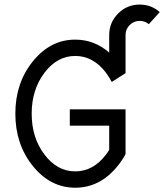

<svg xmlns="http://www.w3.org/2000/svg" viewBox="-20 -832 736 861"><path d="M317.4 9.8Q206.1 9.8 127.4 -87.4Q48.8 -184.6 48.8 -322.3Q48.8 -460 127.4 -557.1Q206.1 -654.3 317.4 -654.3Q403.3 -654.3 469.7 -596.2V-674.8Q469.7 -731.4 509.8 -771.5Q549.8 -811.5 606.4 -811.5Q658.2 -811.5 696.3 -777.8L647.5 -723.6Q629.9 -738.3 606.4 -738.3Q580.1 -738.3 561.5 -719.7Q543 -701.2 543 -674.8V-503.9L481 -464.4Q470.2 -485.8 455.6 -505.4Q398.4 -581.1 317.4 -581.1Q236.3 -581.1 179.2 -505.4Q122.1 -429.7 122.1 -322.3Q122.1 -214.8 179.2 -139.2Q236.3 -63.5 317.4 -63.5Q398.4 -63.5 455.6 -139.2Q463.4 -149.4 469.7 -160.2V-268.6H293V-341.8H543V-140.6Q527.8 -112.8 507.3 -87.4Q428.7 9.8 317.4 9.8Z"/></svg>

Font: Catrinity
Style: Regular
Weight: 400
Designer: Alexander Lange
Foundry: High-Logic / Made with FontCreator
Version: Version 2.090;May 20, 2024;FontCreator 15.0.0.2974 64-bit